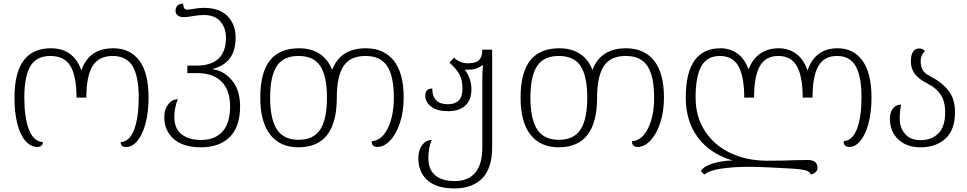

<svg xmlns="http://www.w3.org/2000/svg" viewBox="-20 -814 5410 1074"><path d="M61 -268Q61 -544 264 -544Q392 -544 435 -420Q478 -544 613 -544Q708 -544 759.5 -475Q811 -406 811 -268Q811 -188 794.5 -125Q778 -62 749.5 -27Q721 8 687 8Q668 8 661.5 1Q655 -6 655 -19Q707 -23 731.5 -92Q756 -161 756 -268Q756 -387 721.5 -444Q687 -501 610 -501Q532 -501 497.5 -444Q463 -387 463 -268H408Q408 -388 374 -444.5Q340 -501 262 -501Q184 -501 150 -444Q116 -387 116 -268Q116 -157 141.5 -90Q167 -23 220 -19Q220 -7 212 0.5Q204 8 190 8Q152 8 122.5 -25.5Q93 -59 77 -121.5Q61 -184 61 -268Z M899 -160Q899 -202 920.5 -230Q942 -258 975 -259Q966 -240 960.5 -212.5Q955 -185 955 -161Q955 -95 995.5 -63Q1036 -31 1106 -31Q1182 -31 1224.5 -78Q1267 -125 1267 -219Q1267 -310 1219 -357.5Q1171 -405 1086 -405H1028V-447H1079Q1244 -447 1244 -604Q1244 -657 1213 -693.5Q1182 -730 1121 -730Q1092 -730 1065 -725Q1027 -718 1006 -718Q987 -718 974.5 -727.5Q962 -737 962 -753Q962 -772 972 -782Q982 -792 1004 -794Q1006 -774 1011 -767Q1016 -760 1028 -760Q1036 -760 1060 -764Q1092 -770 1121 -770Q1209 -770 1253.5 -723Q1298 -676 1298 -604Q1298 -531 1266 -488Q1234 -445 1171 -429V-427Q1237 -416 1280 -361.5Q1323 -307 1323 -219Q1323 -104 1264.5 -47Q1206 10 1105 10Q1005 10 952 -36.5Q899 -83 899 -160Z M1436 -268Q1436 -408 1490 -476Q1544 -544 1653 -544Q1719 -544 1766.5 -514Q1814 -484 1838 -423Q1884 -544 2026 -544Q2127 -544 2182.5 -475Q2238 -406 2238 -268Q2238 -189 2217 -126Q2196 -63 2162 -27.5Q2128 8 2091 8Q2059 8 2059 -24Q2116 -28 2149.5 -97Q2183 -166 2183 -268Q2183 -387 2146 -444Q2109 -501 2024 -501Q1939 -501 1901.5 -444Q1864 -387 1864 -268Q1864 10 1649 10Q1548 10 1492 -60Q1436 -130 1436 -268ZM1809 -268Q1809 -387 1772 -444Q1735 -501 1650 -501Q1565 -501 1528 -444Q1491 -387 1491 -268Q1491 -149 1528.5 -90.5Q1566 -32 1650 -32Q1735 -32 1772 -90.5Q1809 -149 1809 -268Z M2320 71Q2320 26 2341.5 -2.5Q2363 -31 2395 -31Q2386 -12 2381 15.5Q2376 43 2376 69Q2376 135 2415 167Q2454 199 2523 199Q2599 199 2638.5 152Q2678 105 2678 9V-371Q2678 -414 2682 -449H2678Q2646 -424 2597 -424Q2585 -424 2580 -425Q2617 -374 2617 -315Q2617 -254 2582.5 -223Q2548 -192 2487 -192Q2426 -192 2392.5 -217Q2359 -242 2359 -279Q2359 -300 2369.5 -309.5Q2380 -319 2398 -319Q2398 -231 2485 -231Q2567 -231 2567 -317Q2567 -368 2549 -399.5Q2531 -431 2494 -464L2521 -492Q2531 -478 2553 -469Q2575 -460 2597 -460Q2642 -460 2660 -478.5Q2678 -497 2678 -536H2733V9Q2733 127 2677.5 183.5Q2622 240 2522 240Q2422 240 2371 194.5Q2320 149 2320 71Z M2892 -268Q2892 -408 2946 -476Q3000 -544 3109 -544Q3175 -544 3222.5 -514Q3270 -484 3294 -423Q3340 -544 3482 -544Q3583 -544 3638.5 -475Q3694 -406 3694 -268Q3694 -189 3673 -126Q3652 -63 3618 -27.5Q3584 8 3547 8Q3515 8 3515 -24Q3572 -28 3605.5 -97Q3639 -166 3639 -268Q3639 -387 3602 -444Q3565 -501 3480 -501Q3395 -501 3357.5 -444Q3320 -387 3320 -268Q3320 10 3105 10Q3004 10 2948 -60Q2892 -130 2892 -268ZM3265 -268Q3265 -387 3228 -444Q3191 -501 3106 -501Q3021 -501 2984 -444Q2947 -387 2947 -268Q2947 -149 2984.5 -90.5Q3022 -32 3106 -32Q3191 -32 3228 -90.5Q3265 -149 3265 -268Z M4424 130Q4378 127 4296 123Q4214 119 4170 119Q4082 119 4013 129.5Q3944 140 3920 163L3900 142Q3918 115 3970.5 99.5Q4023 84 4078 84Q3950 45 3883 -46Q3816 -137 3816 -268Q3816 -407 3865 -475.5Q3914 -544 4009 -544Q4064 -544 4105 -514.5Q4146 -485 4167 -426Q4190 -485 4233 -514.5Q4276 -544 4336 -544Q4392 -544 4434 -513Q4476 -482 4497 -420Q4540 -544 4665 -544Q4754 -544 4804.5 -474.5Q4855 -405 4855 -268Q4855 -188 4838.5 -125Q4822 -62 4793.5 -27Q4765 8 4731 8Q4699 8 4699 -24Q4750 -28 4774.5 -95Q4799 -162 4799 -268Q4799 -387 4766.5 -444Q4734 -501 4662 -501Q4590 -501 4557.5 -444Q4525 -387 4525 -268H4470Q4470 -387 4437.5 -444Q4405 -501 4334 -501Q4262 -501 4230 -443.5Q4198 -386 4198 -268H4143Q4143 -387 4110.5 -444Q4078 -501 4007 -501Q3935 -501 3903 -443.5Q3871 -386 3871 -268Q3871 -163 3922 -83Q3973 -3 4064 41Q4155 85 4272 85Q4364 85 4428 82L4499 81Q4553 81 4553 126Q4553 139 4542 149Q4531 159 4515 162Q4512 149 4493.5 141.5Q4475 134 4424 130Z M4958 -149Q4958 -187 4975.5 -208Q4993 -229 5021 -229Q5013 -195 5013 -150Q5013 -99 5043 -64.5Q5073 -30 5130 -30Q5192 -30 5229.5 -68Q5267 -106 5267 -186Q5267 -246 5242.5 -283.5Q5218 -321 5171 -345Q5119 -371 5097 -401Q5075 -431 5075 -471Q5075 -504 5086.5 -523.5Q5098 -543 5121 -543Q5142 -543 5154 -528Q5130 -506 5130 -472Q5130 -442 5141.5 -422Q5153 -402 5188 -385Q5251 -352 5286.5 -306Q5322 -260 5322 -187Q5322 -87 5268.5 -38.5Q5215 10 5130 10Q5052 10 5005 -34Q4958 -78 4958 -149Z"/></svg>

Font: Noto Serif Georgian Light
Style: Regular
Weight: 300
Designer: Monotype Design team
Foundry: Monotype Imaging Inc.
Version: Version 1.000